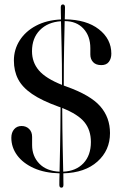

<svg xmlns="http://www.w3.org/2000/svg" viewBox="-20 -783 548 864"><path d="M265.5 49Q265.5 61.5 256.5 61.5Q247 61.5 247 49Q247 38.5 247.2 25.5Q247.5 12.5 248 -3Q181 -4.5 132.2 -26.5Q83.5 -48.5 57.2 -84.2Q31 -120 31 -163Q31 -186.5 43.5 -201.2Q56 -216 77 -216Q97.5 -216 111 -202.8Q124.5 -189.5 124.5 -167V-130Q124.5 -80 157 -46.5Q189.5 -13 248 -10.5Q249 -57 250.5 -127.5Q252 -198 252.5 -300Q248.5 -301.5 243.5 -303Q168.5 -330 124.5 -360Q80.5 -390 61.5 -426.8Q42.5 -463.5 42.5 -510.5Q42.5 -560 68.5 -601Q94.5 -642 142 -667.2Q189.5 -692.5 254.5 -695.5Q254 -712 253.8 -725.5Q253.5 -739 253.5 -750Q253.5 -763 263 -763Q272.5 -763 272.5 -750Q272.5 -740 272.2 -726.5Q272 -713 271.5 -696Q369 -695 425 -651.2Q481 -607.5 481 -541.5Q481 -519.5 470 -504.8Q459 -490 436 -490Q411.5 -490 399 -503.5Q386.5 -517 386.5 -538V-566.5Q386.5 -621 355.2 -654.5Q324 -688 271 -688Q270 -642.5 268.5 -571Q267 -499.5 267 -398Q272.5 -396 279 -393.5Q387 -355 431 -304.8Q475 -254.5 475 -184Q475 -106.5 418.5 -56Q362 -5.5 265 -3Q265 13.5 265.2 26.2Q265.5 39 265.5 49ZM124 -552.5Q124 -502.5 155 -466.2Q186 -430 259 -401Q259 -501.5 257.2 -571.5Q255.5 -641.5 254.5 -687.5Q195 -683.5 159.5 -647.5Q124 -611.5 124 -552.5ZM389 -144Q389 -197.5 360 -233.2Q331 -269 260 -297Q260.5 -196.5 262 -126Q263.5 -55.5 264.5 -10.5Q322 -13 355.5 -48.5Q389 -84 389 -144Z"/></svg>

Font: Fraunces 144pt S000
Style: Regular
Weight: 400
Version: Version 1.000; ttfautohint (v1.8.3)